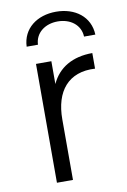

<svg xmlns="http://www.w3.org/2000/svg" viewBox="-84 -786 553 837"><g transform="rotate(-10 192.5 -367.5)"><path d="M99 0H170V-268C170 -392 231 -468 349 -461V-530C261 -530 198 -493 167 -425V-526H99ZM72 -607H122C124 -659 168 -692 224 -692C280 -692 324 -659 326 -607H376C373 -687 308 -735 224 -735C140 -735 75 -687 72 -607Z"/></g></svg>

Font: Chess Sans
Style: Regular
Weight: 400
Designer: Wolf Bōese
Foundry: Wolf Bōese
Version: Version 7.223;Glyphs 3.3 (3306)